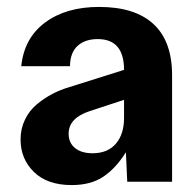

<svg xmlns="http://www.w3.org/2000/svg" viewBox="-20 -530 573 560"><path d="M189 9.8Q118.2 9.8 79.1 -28.3Q40 -66.4 40 -123Q40 -154.8 53 -181.4Q65.9 -208 87.9 -226.1Q109.9 -244.1 132.8 -256.1Q155.8 -268.1 182.1 -275.9L341.8 -326.2Q341.8 -416 265.1 -416Q228 -416 206.3 -396.2Q184.6 -376.5 184.1 -336.9H42Q50.3 -418.9 111.6 -464.4Q172.9 -509.8 269 -509.8Q374 -509.8 428 -459.5Q481.9 -409.2 481.9 -311V0H351.1L347.2 -85.9Q317.4 -38.6 281 -14.4Q244.6 9.8 189 9.8ZM180.2 -140.1Q180.2 -113.3 199 -98.1Q217.8 -83 250 -83Q293.9 -83 317.9 -110.8Q341.8 -138.7 341.8 -186V-238.8L242.2 -206.1Q180.2 -186 180.2 -140.1Z"/></svg>

Font: TASA Orbiter Text
Style: Bold
Weight: 700
Designer: Weizhong Zhang
Version: Version 1.000;Glyphs 3.1.2 (3151)